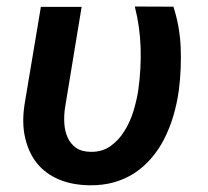

<svg xmlns="http://www.w3.org/2000/svg" viewBox="-20 -549 627 580"><path d="M226.6 -528.3H103.5L54.2 -233.9Q45.4 -176.8 56.2 -131.6Q66.9 -86.4 91.8 -55.7Q116.7 -24.9 156.5 -7.6Q196.3 9.8 250 10.7Q291 11.2 325 1.5Q358.9 -8.3 386.7 -26.4Q414.6 -44.9 437 -71Q459.5 -97.2 475.1 -127.4Q492.7 -161.6 503.9 -199.7Q515.1 -237.8 520.5 -278.3Q528.3 -340.8 525.9 -404.5Q523.4 -468.3 503.9 -528.8L387.2 -529.3Q402.8 -468.3 404.8 -404.8Q406.7 -341.3 397.9 -278.3Q393.6 -248.5 383.3 -214.1Q373 -179.7 355 -151.9Q338.4 -125 313.5 -107.4Q288.6 -89.8 253.9 -90.3Q225.6 -90.8 209 -103Q192.4 -115.2 184.1 -134.3Q175.8 -152.8 174.3 -176.3Q172.9 -199.7 176.3 -222.7Z"/></svg>

Font: Roboto Mono SemiBold
Style: Italic
Weight: 600
Italic angle: -10°
Monospace: yes
Designer: Google
Version: Version 3.000